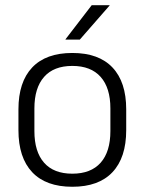

<svg xmlns="http://www.w3.org/2000/svg" viewBox="-20 -702 553 734"><path d="M256.5 12Q155.5 12 103 -43.8Q50.5 -99.5 50.5 -204.5V-284Q50.5 -388.5 103 -444Q155.5 -499.5 256.5 -499.5Q357.5 -499.5 410 -444Q462.5 -388.5 462.5 -284V-204.5Q462.5 -99.5 410 -43.8Q357.5 12 256.5 12ZM256.5 -38Q327.5 -38 364.8 -80Q402 -122 402 -201V-287.5Q402 -366 364.8 -408Q327.5 -450 256.5 -450Q185.5 -450 148.5 -408Q111.5 -366 111.5 -287.5V-201Q111.5 -122 148.5 -80Q185.5 -38 256.5 -38ZM330.5 -682H399V-681L285 -550.5H230.5V-552Z"/></svg>

Font: Anek Latin Light
Style: Regular
Weight: 300
Designer: Yesha Goshar
Foundry: Ek Type
Version: Version 1.003